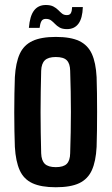

<svg xmlns="http://www.w3.org/2000/svg" viewBox="-20 -760 458 788"><path d="M209 8.5Q149 8.5 113.2 -8Q77.5 -24.5 61 -61Q44.5 -97.5 41 -157Q40 -185.5 39.2 -222.5Q38.5 -259.5 38.5 -299Q38.5 -338.5 39.2 -376Q40 -413.5 41 -443.5Q44.5 -502.5 61 -538.8Q77.5 -575 113.2 -591.8Q149 -608.5 209 -608.5Q270 -608.5 305.2 -591.8Q340.5 -575 357 -538.8Q373.5 -502.5 376.5 -443.5Q377.5 -414.5 378 -377.8Q378.5 -341 378.5 -301.2Q378.5 -261.5 378 -224.2Q377.5 -187 376.5 -157Q373.5 -98 357 -61.5Q340.5 -25 305.2 -8.2Q270 8.5 209 8.5ZM209 -74Q240.5 -74 254 -87.5Q267.5 -101 268 -131Q269.5 -175 270.2 -217Q271 -259 271 -300.5Q271 -342 270.2 -383.8Q269.5 -425.5 268 -469.5Q267.5 -499 254.2 -512.5Q241 -526 209 -526Q178 -526 164 -512.5Q150 -499 149 -469.5Q148 -425.5 147.2 -383.5Q146.5 -341.5 146.5 -300Q146.5 -258.5 147.2 -216.5Q148 -174.5 149 -131Q150 -101 164 -87.5Q178 -74 209 -74ZM276 -731H320Q318.5 -685 302 -662.8Q285.5 -640.5 255 -640.5Q236 -640.5 224.8 -647Q213.5 -653.5 205.8 -661.8Q198 -670 189.8 -676.2Q181.5 -682.5 168 -682.5Q155 -682.5 149.8 -672.8Q144.5 -663 142.5 -645.5H98.5Q102.5 -694.5 119.8 -717Q137 -739.5 168 -739.5Q187.5 -739.5 199.2 -733.2Q211 -727 219 -718.8Q227 -710.5 234.8 -704.2Q242.5 -698 254.5 -698Q266.5 -698 271 -706.5Q275.5 -715 276 -731Z"/></svg>

Font: Big Shoulders Display Thin
Style: Bold
Weight: 700
Version: Version 2.002